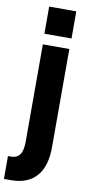

<svg xmlns="http://www.w3.org/2000/svg" viewBox="-123 -853 531 1116"><g transform="rotate(10 142.0 -295.0)"><path d="M72.3 -650.4V-810.5H232.4V-650.4ZM-12.7 86.9H4.9Q40 86.9 57.1 63Q74.2 39.1 74.2 -14.6V-587.9H230.5V-8.8Q230.5 105.5 178.7 163.6Q127 221.7 29.3 221.7H-12.7Z"/></g></svg>

Font: Gothic A1 Black
Style: Regular
Weight: 900
Version: Version 2.50